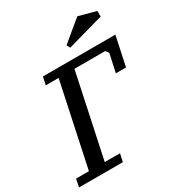

<svg xmlns="http://www.w3.org/2000/svg" viewBox="-233 -1045 1084 1177"><g transform="rotate(-30 309.5 -457.0)"><path d="M115 -644H206L81 -56H-10L-21 0H289L301 -56H193L318 -644H536L552 -622L524 -493H596L640 -700H127ZM494 -914 348 -793 361 -769 617 -841V-881Z"/></g></svg>

Font: PT Serif Caption
Style: Italic
Weight: 400
Italic angle: -12°
Designer: A.Korolkova, O.Umpeleva, V.Yefimov
Foundry: ParaType Ltd
Version: Version 1.000W OFL